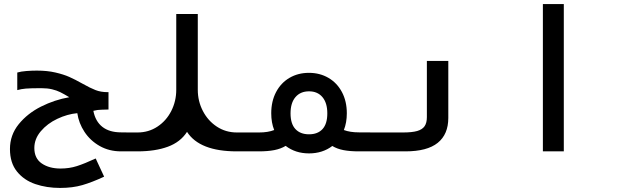

<svg xmlns="http://www.w3.org/2000/svg" viewBox="-20 -745 3040 945"><path d="M29 -11.5Q29 -80.5 72.2 -133.8Q115.5 -187 182.2 -220.5Q249 -254 321 -266.5Q293.5 -283 276.2 -291.5Q259 -300 236.2 -305.5Q213.5 -311 183.5 -311Q130.5 -311 107.2 -309Q84 -307 65 -301.5V-388Q83 -393.5 110.2 -395.5Q137.5 -397.5 161.5 -397.5Q212.5 -397.5 252.5 -388.2Q292.5 -379 320.8 -366.5Q349 -354 385.5 -333.5Q424.5 -311.5 450.5 -301.5Q476.5 -291.5 508.5 -291.5H514V-206L480 -205Q460.5 -205 439.5 -199.5Q449.5 -147.5 484 -120.5Q518.5 -93.5 576 -93.5H601.5V0H576Q517 0 470.5 -26.5Q424 -53 395.8 -96Q367.5 -139 360.5 -188Q311.5 -183.5 262.2 -160.2Q213 -137 181 -99.2Q149 -61.5 149 -16.5Q149 34.5 185.5 59.5Q222 84.5 278 84.5Q321 84.5 358.5 72.5Q396 60.5 451 35L492.5 124.5Q433.5 152 385.5 166Q337.5 180 275.5 180Q209.5 180 153.8 161Q98 142 63.5 99.2Q29 56.5 29 -11.5Z M597.5 -93H657Q711.5 -93 755 -121.8Q798.5 -150.5 823 -198.8Q847.5 -247 847.5 -303V-676H953.5V-303Q953.5 -247 978.5 -198.8Q1003.5 -150.5 1047.2 -121.8Q1091 -93 1145.5 -93H1202V0H1145.5Q962.5 0 900.5 -96Q868 -45.5 806 -22.8Q744 0 657 0H597.5Z M1386 -27Q1362 -12.5 1330 -6.2Q1298 0 1255 0H1198.5V-93H1255Q1299 -93 1329.5 -105Q1315 -141.5 1315 -187.5Q1315 -246.5 1338.8 -291.8Q1362.5 -337 1404.8 -361.8Q1447 -386.5 1500.5 -386.5Q1554 -386.5 1596.5 -361.8Q1639 -337 1663 -291.8Q1687 -246.5 1687 -187.5Q1687 -141.5 1672.5 -105Q1703 -93.5 1746.5 -93.5H1802V0H1745.5Q1703 0 1671.2 -6Q1639.5 -12 1615.5 -26.5Q1592 -8.5 1563 0.8Q1534 10 1501 10Q1434 10 1386 -27ZM1591 -187Q1591 -238.5 1567 -267Q1543 -295.5 1501 -295.5Q1458.5 -295.5 1434.2 -267Q1410 -238.5 1410 -187Q1410 -135.5 1434 -109.8Q1458 -84 1501 -84Q1544 -84 1567.5 -109.8Q1591 -135.5 1591 -187Z M1800 -93H1964Q2008 -93 2033.2 -100.2Q2058.5 -107.5 2069.8 -123.8Q2081 -140 2081 -168.5V-445H2186.5V-164.5Q2186.5 -84 2134.5 -42Q2082.5 0 1975.5 0H1800Z M2755 -725V0H2652V-725Z"/></svg>

Font: JuliaMono SemiBold
Style: Italic
Weight: 600
Italic angle: -9°
Monospace: yes
Designer: cormullion
Foundry: corm
Version: Version 0.056; ttfautohint (v1.8.4)